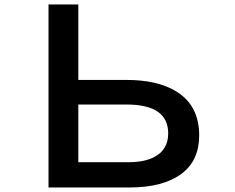

<svg xmlns="http://www.w3.org/2000/svg" viewBox="-20 -805 1040 850"><path d="M194.8 -785.2H326.7V-451.2H539.6Q678.2 -451.2 761.7 -399.4Q861.8 -337.4 861.8 -205.6Q861.8 -94.7 784.2 -36.1Q702.6 24.9 553.7 24.9H194.8ZM326.7 -342.3V-86.9H547.9Q619.6 -86.9 663.1 -109.9Q724.6 -142.1 724.6 -214.4Q724.6 -342.3 540.5 -342.3Z"/></svg>

Font: BIZ UDPGothic
Style: Bold
Weight: 700
Designer: TypeBank Co., Ltd.
Foundry: Morisawa Inc.
Version: Version 1.051